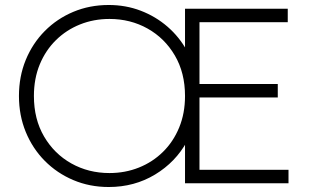

<svg xmlns="http://www.w3.org/2000/svg" viewBox="-20 -735 1252 770"><path d="M416 15Q339.5 15 274 -12.8Q208.5 -40.5 159.5 -90Q110.5 -139.5 83.2 -206Q56 -272.5 56 -350Q56 -428 83.2 -494.5Q110.5 -561 159.5 -610.5Q208.5 -660 274 -687.5Q339.5 -715 416 -715Q484.5 -715 544.5 -692Q604.5 -669 652 -627.8Q699.5 -586.5 730 -531L722 -520V-700H1134V-646H780V-398H1094V-344H780V-54H1137V0H722V-179L730 -168Q684.5 -85 601.8 -35Q519 15 416 15ZM419 -41Q482 -41 537 -63Q592 -85 633.5 -125.8Q675 -166.5 698.5 -223.5Q722 -280.5 722 -350Q722 -443 681.2 -512.5Q640.5 -582 571.8 -620.5Q503 -659 419 -659Q356 -659 301 -637Q246 -615 204.5 -574.2Q163 -533.5 139.5 -476.8Q116 -420 116 -350Q116 -257 156.8 -187.5Q197.5 -118 266.2 -79.5Q335 -41 419 -41Z"/></svg>

Font: Geologica Roman Thin
Style: Regular
Weight: 250
Designer: Sindre Bremnes, Frode Helland
Foundry: Monokrom Skriftforlag AS
Version: Version 1.010;gftools[0.9.28]